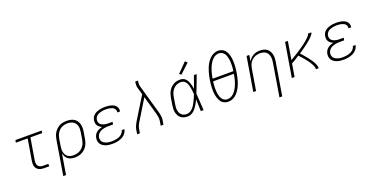

<svg xmlns="http://www.w3.org/2000/svg" viewBox="-29 -1685 5457 2810"><g transform="rotate(-20 2700.0 -280.0)"><path d="M380 0Q359 0 338.5 -3.5Q318 -7 300.5 -16.5Q283 -26 270 -41Q257 -56 251 -75.5Q245 -95 245 -116Q245 -137 248 -158L304 -492H120L127 -530H536L530 -492H347L290 -152Q287 -129 289 -107Q291 -85 304 -68.5Q317 -52 337.5 -45Q358 -38 380 -38H461V0Z M605 205 694 -336Q699 -363 708 -389.5Q717 -416 733 -440.5Q749 -465 771 -484.5Q793 -504 819 -516.5Q845 -529 873 -533.5Q901 -538 928 -538Q957 -538 986.5 -532Q1016 -526 1040 -511Q1064 -496 1080.5 -473Q1097 -450 1104.5 -422.5Q1112 -395 1112 -364.5Q1112 -334 1107 -304L1089 -194Q1084 -167 1075 -140.5Q1066 -114 1050.5 -90Q1035 -66 1013 -46.5Q991 -27 965 -14.5Q939 -2 912 3Q885 8 857 8Q829 8 801.5 1Q774 -6 753 -22.5Q732 -39 719 -63.5Q706 -88 701 -115L648 205ZM850 -30Q874 -30 897 -34.5Q920 -39 941.5 -49Q963 -59 982 -75.5Q1001 -92 1014.5 -112.5Q1028 -133 1035.5 -155.5Q1043 -178 1047 -201L1065 -311Q1069 -334 1069.5 -358Q1070 -382 1064.5 -404.5Q1059 -427 1046.5 -445.5Q1034 -464 1015.5 -476.5Q997 -489 974 -494.5Q951 -500 927 -500Q904 -500 881.5 -495.5Q859 -491 837.5 -480.5Q816 -470 798 -453.5Q780 -437 767.5 -416.5Q755 -396 747.5 -374Q740 -352 736 -329L719 -223Q715 -199 714 -175.5Q713 -152 718 -129.5Q723 -107 734 -87.5Q745 -68 763 -54.5Q781 -41 803.5 -35.5Q826 -30 850 -30Z M1447 8Q1421 8 1395.5 5.5Q1370 3 1346.5 -5Q1323 -13 1302 -26Q1281 -39 1267 -58.5Q1253 -78 1248.5 -103Q1244 -128 1248 -154Q1252 -177 1264 -199.5Q1276 -222 1296 -237.5Q1316 -253 1339 -262.5Q1362 -272 1385 -278Q1366 -285 1349 -297Q1332 -309 1320.5 -327Q1309 -345 1306 -366.5Q1303 -388 1307 -410Q1310 -432 1321.5 -453Q1333 -474 1351 -489Q1369 -504 1390.5 -513.5Q1412 -523 1434.5 -528.5Q1457 -534 1479 -536Q1501 -538 1523 -538Q1546 -538 1568.5 -536Q1591 -534 1612 -528.5Q1633 -523 1652.5 -513.5Q1672 -504 1686 -488.5Q1700 -473 1707 -451.5Q1714 -430 1710 -408Q1710 -406 1709.5 -404Q1709 -402 1709 -400H1666Q1667 -402 1667 -403Q1667 -404 1668 -406Q1670 -423 1664.5 -438.5Q1659 -454 1647.5 -465Q1636 -476 1621 -482.5Q1606 -489 1590 -493Q1574 -497 1557 -498.5Q1540 -500 1523 -500Q1506 -500 1488.5 -498.5Q1471 -497 1453.5 -493Q1436 -489 1418.5 -482.5Q1401 -476 1386 -465Q1371 -454 1361.5 -437.5Q1352 -421 1349 -404Q1346 -386 1349.5 -368.5Q1353 -351 1363.5 -338Q1374 -325 1389.5 -316.5Q1405 -308 1421.5 -303Q1438 -298 1456 -296.5Q1474 -295 1493 -295H1554L1548 -256H1486Q1467 -256 1447.5 -255Q1428 -254 1408 -249.5Q1388 -245 1368.5 -237.5Q1349 -230 1332 -217.5Q1315 -205 1304.5 -186.5Q1294 -168 1290 -149Q1287 -130 1291.5 -110.5Q1296 -91 1307.5 -77Q1319 -63 1335.5 -54Q1352 -45 1370 -39.5Q1388 -34 1407.5 -32Q1427 -30 1447 -30Q1466 -30 1485 -32Q1504 -34 1523 -38Q1542 -42 1560.5 -49.5Q1579 -57 1595.5 -69.5Q1612 -82 1623.5 -99Q1635 -116 1638 -135H1681Q1676 -110 1663.5 -88Q1651 -66 1631.5 -49Q1612 -32 1589 -21Q1566 -10 1542.5 -3.5Q1519 3 1495 5.5Q1471 8 1447 8Z M1830 0 1842 -74Q1845 -92 1852 -109.5Q1859 -127 1867.5 -144Q1876 -161 1885.5 -177.5Q1895 -194 1905 -210L2100 -527L2068 -639Q2062 -659 2062.5 -682Q2063 -705 2066 -728L2068 -735H2111L2109 -728Q2106 -708 2105 -687.5Q2104 -667 2109 -649L2234 -210Q2239 -194 2243 -177.5Q2247 -161 2249.5 -144Q2252 -127 2253.5 -109Q2255 -91 2252 -74L2239 0H2197L2209 -74Q2211 -88 2210.5 -103Q2210 -118 2208 -132Q2206 -146 2203 -160Q2200 -174 2196 -188V-189Q2195 -192 2194.5 -194.5Q2194 -197 2193 -200L2115 -475L1941 -190Q1932 -176 1923.5 -162Q1915 -148 1907.5 -133.5Q1900 -119 1893.5 -104Q1887 -89 1885 -74L1873 0Z M2617 8Q2588 8 2560.5 1Q2533 -6 2512 -22Q2491 -38 2478 -62Q2465 -86 2459 -113Q2453 -140 2454 -168.5Q2455 -197 2460 -226L2478 -336Q2483 -362 2491 -387.5Q2499 -413 2512.5 -436.5Q2526 -460 2546 -480Q2566 -500 2590 -513.5Q2614 -527 2640.5 -532.5Q2667 -538 2693 -538Q2716 -538 2738 -530Q2760 -522 2775.5 -506.5Q2791 -491 2801.5 -471Q2812 -451 2819.5 -429.5Q2827 -408 2831.5 -386Q2836 -364 2839 -341Q2857 -388 2873.5 -435.5Q2890 -483 2907 -530H2950Q2925 -463 2900 -395.5Q2875 -328 2848 -262Q2854 -196 2857 -130.5Q2860 -65 2865 0H2822Q2820 -46 2818.5 -93Q2817 -140 2816 -186Q2806 -164 2794.5 -142Q2783 -120 2769.5 -99.5Q2756 -79 2740.5 -59.5Q2725 -40 2705.5 -24.5Q2686 -9 2663 -0.5Q2640 8 2617 8ZM2617 -30Q2643 -30 2667.5 -43.5Q2692 -57 2710.5 -77.5Q2729 -98 2743 -121.5Q2757 -145 2769 -169Q2781 -193 2791.5 -218Q2802 -243 2812 -268Q2811 -292 2808 -316.5Q2805 -341 2801 -364.5Q2797 -388 2790 -411Q2783 -434 2771 -454Q2759 -474 2738.5 -487Q2718 -500 2693 -500Q2672 -500 2650 -495Q2628 -490 2609 -478Q2590 -466 2574 -449Q2558 -432 2547 -412.5Q2536 -393 2530 -372Q2524 -351 2520 -329L2502 -219Q2498 -197 2497 -174.5Q2496 -152 2499.5 -130.5Q2503 -109 2512 -90Q2521 -71 2536.5 -57Q2552 -43 2573 -36.5Q2594 -30 2617 -30ZM2737 -598 2710 -622 2852 -765 2884 -735Z M3249 8Q3229 8 3209.5 3Q3190 -2 3173 -12Q3156 -22 3144 -37Q3132 -52 3123 -69.5Q3114 -87 3108 -105.5Q3102 -124 3098 -143.5Q3094 -163 3092 -183Q3090 -203 3089.5 -224Q3089 -245 3090 -265.5Q3091 -286 3092.5 -307Q3094 -328 3097 -348.5Q3100 -369 3103 -389Q3108 -418 3114 -446.5Q3120 -475 3128.5 -502.5Q3137 -530 3147.5 -557.5Q3158 -585 3173 -611.5Q3188 -638 3207 -662.5Q3226 -687 3250 -705.5Q3274 -724 3302.5 -734.5Q3331 -745 3360 -745Q3390 -745 3418 -732.5Q3446 -720 3464.5 -698Q3483 -676 3494 -648.5Q3505 -621 3511 -592Q3517 -563 3518.5 -532Q3520 -501 3519 -470Q3518 -439 3514.5 -407.5Q3511 -376 3506 -346Q3501 -317 3495 -288.5Q3489 -260 3481 -232.5Q3473 -205 3462 -177.5Q3451 -150 3436 -123.5Q3421 -97 3402 -73Q3383 -49 3359 -30Q3335 -11 3306.5 -1.5Q3278 8 3249 8ZM3469 -387Q3473 -411 3475 -435.5Q3477 -460 3477.5 -485Q3478 -510 3476.5 -534Q3475 -558 3470.5 -581Q3466 -604 3458.5 -626.5Q3451 -649 3436.5 -666.5Q3422 -684 3400.5 -694.5Q3379 -705 3355 -705Q3330 -705 3306 -693.5Q3282 -682 3262.5 -664Q3243 -646 3228.5 -624.5Q3214 -603 3202.5 -579.5Q3191 -556 3182.5 -532.5Q3174 -509 3167 -484.5Q3160 -460 3155 -435.5Q3150 -411 3146 -387ZM3251 -30Q3276 -30 3300.5 -40.5Q3325 -51 3344.5 -69Q3364 -87 3379 -109Q3394 -131 3406 -154.5Q3418 -178 3426.5 -202Q3435 -226 3442 -250Q3449 -274 3454 -299Q3459 -324 3463 -348H3140Q3137 -324 3134.5 -299.5Q3132 -275 3131.5 -250.5Q3131 -226 3132.5 -202Q3134 -178 3138 -155Q3142 -132 3149.5 -110Q3157 -88 3170.5 -69.5Q3184 -51 3205.5 -40.5Q3227 -30 3251 -30Z M3972 205 4057 -311Q4061 -334 4061.5 -357.5Q4062 -381 4057 -403Q4052 -425 4041 -444Q4030 -463 4012 -476Q3994 -489 3971.5 -494.5Q3949 -500 3926 -500Q3903 -500 3881 -495.5Q3859 -491 3838 -481Q3817 -471 3799 -455Q3781 -439 3768 -419Q3755 -399 3748 -377Q3741 -355 3737 -333L3682 0H3639L3727 -530H3770L3754 -435Q3768 -459 3787.5 -479.5Q3807 -500 3831.5 -513.5Q3856 -527 3882.5 -532.5Q3909 -538 3935 -538Q3964 -538 3992 -531.5Q4020 -525 4042 -509Q4064 -493 4078.5 -469.5Q4093 -446 4099 -419Q4105 -392 4104.5 -362.5Q4104 -333 4099 -304L4015 205Z M4239 0 4327 -530H4370L4323 -249Q4337 -257 4351.5 -265Q4366 -273 4380 -282Q4394 -291 4408 -299.5Q4422 -308 4436 -317Q4450 -326 4464 -335Q4478 -344 4491.5 -353Q4505 -362 4518.5 -371.5Q4532 -381 4545.5 -391Q4559 -401 4572.5 -411Q4586 -421 4598.5 -431.5Q4611 -442 4623.5 -453Q4636 -464 4647.5 -476Q4659 -488 4670 -501Q4681 -514 4683 -530H4736Q4734 -513 4722.5 -498.5Q4711 -484 4699 -471Q4687 -458 4673.5 -446Q4660 -434 4646.5 -422.5Q4633 -411 4619 -400Q4605 -389 4590.5 -378Q4576 -367 4561.5 -356.5Q4547 -346 4532.5 -336Q4518 -326 4503.5 -316Q4489 -306 4474 -296Q4484 -285 4493.5 -274.5Q4503 -264 4513 -252.5Q4523 -241 4532 -230Q4541 -219 4550.5 -207.5Q4560 -196 4569 -184.5Q4578 -173 4586.5 -161Q4595 -149 4603.5 -137Q4612 -125 4619.5 -112.5Q4627 -100 4634 -87Q4641 -74 4646.5 -60Q4652 -46 4655.5 -31Q4659 -16 4657 0H4614Q4617 -18 4611.5 -34.5Q4606 -51 4599 -66Q4592 -81 4583.5 -95Q4575 -109 4566 -123Q4557 -137 4547 -150Q4537 -163 4527 -176Q4517 -189 4506.5 -201.5Q4496 -214 4485 -226Q4474 -238 4463 -250.5Q4452 -263 4440 -275Q4409 -255 4378 -236Q4347 -217 4315 -199L4282 0Z M5047 8Q5021 8 4995.5 5.5Q4970 3 4946.5 -5Q4923 -13 4902 -26Q4881 -39 4867 -58.5Q4853 -78 4848.5 -103Q4844 -128 4848 -154Q4852 -177 4864 -199.5Q4876 -222 4896 -237.5Q4916 -253 4939 -262.5Q4962 -272 4985 -278Q4966 -285 4949 -297Q4932 -309 4920.5 -327Q4909 -345 4906 -366.5Q4903 -388 4907 -410Q4910 -432 4921.5 -453Q4933 -474 4951 -489Q4969 -504 4990.5 -513.5Q5012 -523 5034.5 -528.5Q5057 -534 5079 -536Q5101 -538 5123 -538Q5146 -538 5168.5 -536Q5191 -534 5212 -528.5Q5233 -523 5252.5 -513.5Q5272 -504 5286 -488.5Q5300 -473 5307 -451.5Q5314 -430 5310 -408Q5310 -406 5309.5 -404Q5309 -402 5309 -400H5266Q5267 -402 5267 -403Q5267 -404 5268 -406Q5270 -423 5264.5 -438.5Q5259 -454 5247.5 -465Q5236 -476 5221 -482.5Q5206 -489 5190 -493Q5174 -497 5157 -498.5Q5140 -500 5123 -500Q5106 -500 5088.5 -498.5Q5071 -497 5053.5 -493Q5036 -489 5018.5 -482.5Q5001 -476 4986 -465Q4971 -454 4961.5 -437.5Q4952 -421 4949 -404Q4946 -386 4949.5 -368.5Q4953 -351 4963.5 -338Q4974 -325 4989.5 -316.5Q5005 -308 5021.5 -303Q5038 -298 5056 -296.5Q5074 -295 5093 -295H5154L5148 -256H5086Q5067 -256 5047.5 -255Q5028 -254 5008 -249.5Q4988 -245 4968.5 -237.5Q4949 -230 4932 -217.5Q4915 -205 4904.5 -186.5Q4894 -168 4890 -149Q4887 -130 4891.5 -110.5Q4896 -91 4907.5 -77Q4919 -63 4935.5 -54Q4952 -45 4970 -39.5Q4988 -34 5007.5 -32Q5027 -30 5047 -30Q5066 -30 5085 -32Q5104 -34 5123 -38Q5142 -42 5160.5 -49.5Q5179 -57 5195.5 -69.5Q5212 -82 5223.5 -99Q5235 -116 5238 -135H5281Q5276 -110 5263.5 -88Q5251 -66 5231.5 -49Q5212 -32 5189 -21Q5166 -10 5142.5 -3.5Q5119 3 5095 5.5Q5071 8 5047 8Z"/></g></svg>

Font: Iosevka Curly XLtExObl
Style: Regular
Weight: 200
Width: 7
Italic angle: -9°
Monospace: yes
Designer: Belleve Invis
Foundry: Belleve Invis
Version: Version 11.0.1; ttfautohint (v1.8.3)